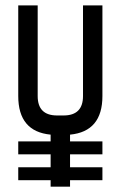

<svg xmlns="http://www.w3.org/2000/svg" viewBox="-20 -704 455 724"><path d="M170.9 -170.9V-196.3Q48.8 -208 48.8 -341.8V-683.6H122.1V-341.8Q122.1 -268.6 195.3 -268.6H219.7Q293 -268.6 293 -341.8V-683.6H366.2V-341.8Q366.2 -208 244.1 -196.3V-170.9H366.2V-122.1H244.1V-73.2H366.2V-24.4H244.1V0H170.9V-24.4H48.8V-73.2H170.9V-122.1H48.8V-170.9Z"/></svg>

Font: Saniretro
Style: Regular
Weight: 400
Designer: Jayvee D. Enaguas (Grand Chaos)
Version: Version 1.0 - 6/10/2013